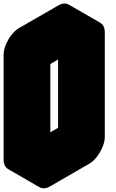

<svg xmlns="http://www.w3.org/2000/svg" viewBox="-63 -996 646 1068"><path d="M217 -740 433 -865Q467 -885 493.5 -870Q520 -855 520 -815V-235Q520 -209 507.5 -179Q495 -149 475.5 -123.5Q456 -98 433 -85L217 40Q182 60 156 45Q130 30 130 -10V-590Q130 -617 142 -646.5Q154 -676 174 -701.5Q194 -727 217 -740ZM217 -60 433 -185V-765L217 -640ZM433 -765V-185L260 -285V-865ZM433 -185 217 -60 43 -160 260 -285ZM494 -870Q467 -885 433 -865L217 -740Q194 -727 174 -701.5Q154 -676 142 -646.5Q130 -617 130 -590V-10Q130 30 156 45L-17 -55Q-43 -70 -43 -110V-690Q-43 -717 -31 -746.5Q-19 -776 0.7 -801.5Q20.4 -827 43 -840L260 -965Q294.4 -985 320 -970Z"/></svg>

Font: Nabla Normal
Style: Regular
Weight: 400
Designer: Arthur Reinders Folmer
Version: Version 1.000